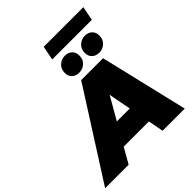

<svg xmlns="http://www.w3.org/2000/svg" viewBox="-353 -1257 1439 1439"><g transform="rotate(-45 366.0 -537.5)"><path d="M-74 0 372 -700H604L770 0H535L512 -122H245L175 0ZM342 -292H479L445 -471ZM402 -749Q367 -749 345 -769.5Q323 -790 323 -824Q323 -866 350.5 -891Q378 -916 414 -916Q449 -916 471 -895.5Q493 -875 493 -840Q493 -798 465.5 -773.5Q438 -749 402 -749ZM614 -749Q579 -749 557 -769.5Q535 -790 535 -824Q535 -866 562.5 -891Q590 -916 626 -916Q661 -916 683 -895.5Q705 -875 705 -840Q705 -798 677.5 -773.5Q650 -749 614 -749ZM328 -963 350 -1075H770L748 -963Z"/></g></svg>

Font: Montserrat Black
Style: Italic
Weight: 900
Italic angle: -11.3°
Designer: Julieta Ulanovsky
Foundry: Julieta Ulanovsky
Version: Version 9.000; ttfautohint (v1.8.4.7-5d5b)